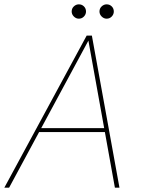

<svg xmlns="http://www.w3.org/2000/svg" viewBox="-29 -864 650 884"><path d="M-9 0 370 -700H394L521 0H500L378 -677L13 0ZM135 -256 148 -274H464L469 -256ZM334 -778Q321 -778 311 -788Q301 -798 301 -811Q301 -825 311 -834.5Q321 -844 334 -844Q348 -844 357.5 -834.5Q367 -825 367 -811Q367 -798 357.5 -788Q348 -778 334 -778ZM462 -778Q449 -778 439 -788Q429 -798 429 -811Q429 -825 439 -834.5Q449 -844 462 -844Q476 -844 485.5 -834.5Q495 -825 495 -811Q495 -798 485.5 -788Q476 -778 462 -778Z"/></svg>

Font: DM Sans 11pt Thin
Style: Italic
Weight: 250
Italic angle: -10°
Version: Version 4.004;gftools[0.9.30]